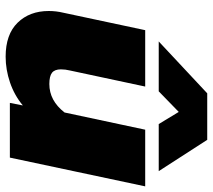

<svg xmlns="http://www.w3.org/2000/svg" viewBox="-57 -683 755 681"><g transform="rotate(90 320.5 -342.5)"><path d="M311 -700H476L587 -528H420L377 -599L304 -528H127ZM19 -138Q19 -164 25 -189L87 -480H287L230 -213Q226 -197 226 -181Q226 -159 238 -149.5Q250 -140 278 -140Q337 -140 379 -194L440 -480H641L539 0H345L354 -46Q318 -16 272.5 -0.5Q227 15 181 15Q102 15 60.5 -27.5Q19 -70 19 -138Z"/></g></svg>

Font: Prompt ExtraBold
Style: Italic
Weight: 800
Italic angle: -12°
Designer: Katatrad Team
Foundry: CadsonDemak
Version: Version 1.001